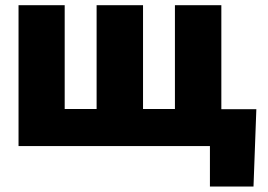

<svg xmlns="http://www.w3.org/2000/svg" viewBox="-20 -550 1008 723"><path d="M934.6 152.3H770.5V0H49.8V-530.3H223.6V-139.6H343.8V-530.3H518.6V-139.6H638.7V-530.3H813.5V-138.7H945.3Z"/></svg>

Font: Pretendard GOV Black
Style: Regular
Weight: 900
Designer: Base glyphs from Inter by Rasmus Andersson; Hangeul glyphs from Noto Sans CJK(Source Han Sans) by Jang Soo-young and Kan
Foundry: Kil Hyung-jin
Version: Version 1.309